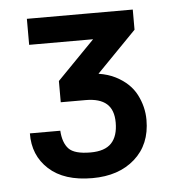

<svg xmlns="http://www.w3.org/2000/svg" viewBox="-40 -888 468 522"><g transform="rotate(-5 193.5 -626.5)"><path d="M192 -403Q115 -403 73.5 -441Q32 -479 33 -539H116Q118 -506 133.5 -489.5Q149 -473 193 -473Q232 -473 250 -492Q268 -511 268 -548Q268 -583 249 -599.5Q230 -616 192 -616H124V-674L290 -844L296 -779H52V-850H341V-795L179 -629L173 -687Q240 -690 279 -670Q318 -650 335 -617Q352 -584 352 -548Q352 -481 308 -442Q264 -403 192 -403Z"/></g></svg>

Font: 42dot Sans Light
Style: Bold
Weight: 700
Version: Version 1.000